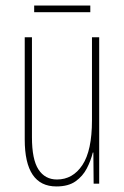

<svg xmlns="http://www.w3.org/2000/svg" viewBox="-20 -661 448 691"><path d="M337 -527V0H317L316 -112H314Q307 -83 292.5 -55Q278 -27 252 -8.5Q226 10 183 10Q69 10 69 -159V-527H95V-167Q95 -87 118.5 -51Q142 -15 185 -15Q242 -15 276.5 -67Q311 -119 311 -228V-527ZM305 -641V-617H103V-641Z"/></svg>

Font: Noto Sans Lao Looped ExtraCondensed Thin
Style: Regular
Weight: 100
Width: 2
Designer: Mark Frömberg, Ben Mitchell
Foundry: The Fontpad Ltd
Version: Version 1.002; ttfautohint (v1.8.4.7-5d5b)